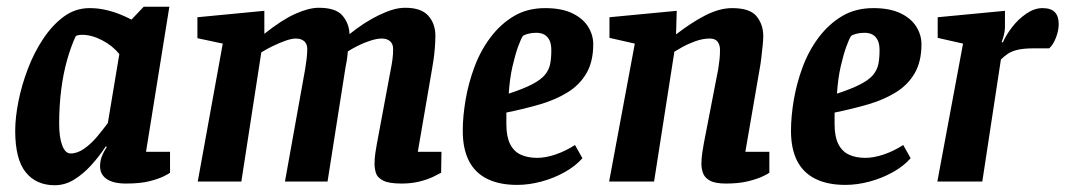

<svg xmlns="http://www.w3.org/2000/svg" viewBox="-20 -537 3152 568"><path d="M142 11Q87 11 56 -27.5Q25 -66 25 -150Q25 -189 34.5 -237Q44 -285 62.5 -333.5Q81 -382 108 -422.5Q135 -463 169 -488Q203 -513 245 -513Q269 -513 291.5 -508Q314 -503 334 -495Q354 -487 369 -479L405 -517H481L412 -88H483V-26Q481 -24 465.5 -16Q450 -8 422.5 -1Q395 6 353 6Q315 6 295.5 -7.5Q276 -21 276 -45Q276 -60 281 -73.5Q286 -87 296 -102L293 -104Q274 -75 250 -48.5Q226 -22 199 -5.5Q172 11 142 11ZM189 -83Q209 -83 229.5 -97.5Q250 -112 267.5 -133Q285 -154 299 -173L333 -377Q313 -402 282 -418Q251 -434 223 -434Q216 -434 211.5 -433Q207 -432 204 -430Q190 -400 178.5 -359.5Q167 -319 161 -271Q155 -223 155 -171Q155 -131 164 -107Q173 -83 189 -83Z M1168 6Q1130 6 1113 -3Q1096 -12 1092 -25.5Q1088 -39 1088 -52Q1088 -69 1090.5 -85Q1093 -101 1095 -112L1137 -337Q1139 -346 1141 -361Q1143 -376 1143 -392Q1143 -407 1134 -415Q1125 -423 1109 -423Q1095 -423 1075 -416.5Q1055 -410 1037.5 -401Q1020 -392 1009 -385Q1008 -371 1006 -358.5Q1004 -346 1002 -337L949 0H823L883 -334Q885 -346 887 -362.5Q889 -379 889 -392Q889 -407 880 -415Q871 -423 855 -423Q843 -423 824.5 -416.5Q806 -410 786.5 -400.5Q767 -391 753 -382L694 0H565L639 -408L564 -424V-486L762 -505V-437Q815 -479 854.5 -496.5Q894 -514 923 -514Q974 -514 993.5 -490.5Q1013 -467 1014 -436Q1035 -453 1056.5 -467Q1078 -481 1099.5 -491.5Q1121 -502 1140.5 -508Q1160 -514 1179 -514Q1226 -514 1247 -490.5Q1268 -467 1268 -431Q1268 -416 1266.5 -396.5Q1265 -377 1262.5 -359.5Q1260 -342 1258 -332L1216 -88H1286L1285 -26Q1278 -22 1261.5 -14Q1245 -6 1221 0Q1197 6 1168 6Z M1510 10Q1457 10 1421 -8Q1385 -26 1367 -61.5Q1349 -97 1349 -150Q1349 -193 1357.5 -242.5Q1366 -292 1384 -340Q1402 -388 1431.5 -427Q1461 -466 1500.5 -489.5Q1540 -513 1593 -513Q1641 -513 1672.5 -498Q1704 -483 1719.5 -458.5Q1735 -434 1735 -406Q1735 -355 1715 -320.5Q1695 -286 1659.5 -264Q1624 -242 1578 -228.5Q1532 -215 1478 -204V-169Q1478 -133 1489 -111Q1500 -89 1520.5 -79.5Q1541 -70 1569 -70Q1594 -70 1623.5 -80Q1653 -90 1681 -108L1703 -69Q1683 -46 1651 -28Q1619 -10 1582 0Q1545 10 1510 10ZM1485 -260Q1528 -274 1554 -287.5Q1580 -301 1592 -315.5Q1604 -330 1607.5 -347.5Q1611 -365 1611 -388Q1611 -407 1605.5 -418Q1600 -429 1590.5 -434.5Q1581 -440 1566 -440Q1553 -440 1542 -437Q1531 -434 1527 -431Q1521 -422 1512.5 -398.5Q1504 -375 1496 -340Q1488 -305 1485 -260Z M2128 6Q2095 6 2079.5 -3Q2064 -12 2059.5 -25.5Q2055 -39 2055 -52Q2055 -68 2057.5 -84.5Q2060 -101 2062 -112L2105 -334Q2107 -347 2108.5 -360.5Q2110 -374 2110 -390Q2110 -404 2103 -413.5Q2096 -423 2080 -423Q2059 -423 2037 -415Q2015 -407 1998 -397.5Q1981 -388 1975 -384L1915 0H1782L1858 -408L1783 -425V-486L1982 -505L1980 -436H1981Q2003 -453 2024.5 -467Q2046 -481 2066.5 -491.5Q2087 -502 2107 -507.5Q2127 -513 2146 -513Q2199 -513 2218.5 -488.5Q2238 -464 2238 -430Q2238 -419 2236 -400Q2234 -381 2232 -364Q2230 -347 2228 -337L2185 -88H2256V-26Q2254 -24 2238 -16Q2222 -8 2194 -1Q2166 6 2128 6Z M2481 10Q2428 10 2392 -8Q2356 -26 2338 -61.5Q2320 -97 2320 -150Q2320 -193 2328.5 -242.5Q2337 -292 2355 -340Q2373 -388 2402.5 -427Q2432 -466 2471.5 -489.5Q2511 -513 2564 -513Q2612 -513 2643.5 -498Q2675 -483 2690.5 -458.5Q2706 -434 2706 -406Q2706 -355 2686 -320.5Q2666 -286 2630.5 -264Q2595 -242 2549 -228.5Q2503 -215 2449 -204V-169Q2449 -133 2460 -111Q2471 -89 2491.5 -79.5Q2512 -70 2540 -70Q2565 -70 2594.5 -80Q2624 -90 2652 -108L2674 -69Q2654 -46 2622 -28Q2590 -10 2553 0Q2516 10 2481 10ZM2456 -260Q2499 -274 2525 -287.5Q2551 -301 2563 -315.5Q2575 -330 2578.5 -347.5Q2582 -365 2582 -388Q2582 -407 2576.5 -418Q2571 -429 2561.5 -434.5Q2552 -440 2537 -440Q2524 -440 2513 -437Q2502 -434 2498 -431Q2492 -422 2483.5 -398.5Q2475 -375 2467 -340Q2459 -305 2456 -260Z M2753 0 2829 -408 2754 -425V-486L2953 -505V-457Q2953 -446 2950 -434Q2947 -422 2943 -412H2947Q2956 -433 2974 -456.5Q2992 -480 3016 -496.5Q3040 -513 3064 -513Q3089 -513 3100.5 -501Q3112 -489 3112 -466Q3112 -447 3104 -426Q3096 -405 3084 -394H3039Q3010 -394 2992 -390Q2974 -386 2962.5 -378.5Q2951 -371 2941 -361L2886 0Z"/></svg>

Font: Faustina
Style: Bold Italic
Weight: 700
Italic angle: -8°
Designer: Alfonso Garcia
Foundry: http://www.omnibus-type.com
Version: Version 1.200